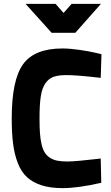

<svg xmlns="http://www.w3.org/2000/svg" viewBox="-20 -950 569 982"><path d="M495.1 -139.2 498 -15.1Q378.9 12.2 299.8 12.2Q237.3 12.2 192.1 -2.4Q147 -17.1 117.7 -44.2Q88.4 -71.3 71 -116.2Q53.7 -161.1 46.9 -215.3Q40 -269.5 40 -345.2Q40 -541 98.1 -621.6Q156.2 -702.1 299.8 -702.1Q337.4 -702.1 387.2 -694.8Q437 -687.5 467.8 -680.2L499 -672.9L495.1 -551.8Q374 -565.9 319.8 -565.9Q278.8 -565.9 253.9 -557.1Q229 -548.3 211.9 -523.4Q194.8 -498.5 188.5 -456.3Q182.1 -414.1 182.1 -345.2Q182.1 -300.3 184.3 -269.3Q186.5 -238.3 192.6 -212.2Q198.7 -186 208.7 -170.2Q218.8 -154.3 234.9 -143.6Q251 -132.8 272.5 -128.4Q293.9 -124 324.2 -124Q346.2 -124 388.9 -127.9Q431.6 -131.8 463.4 -135.7ZM496.1 -930.2 365.2 -782.2H244.1L110.8 -930.2H264.2L305.2 -883.8L346.2 -930.2Z"/></svg>

Font: TitilliumText25L
Style: 999 wt
Weight: 900
Designer: Accademia di Belle Arti di Urbino and others
Foundry: Accademia di Belle Arti di Urbino and others.
Version: Version 25.000